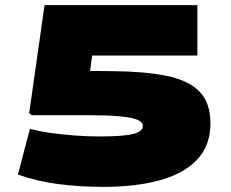

<svg xmlns="http://www.w3.org/2000/svg" viewBox="-20 -720 901 750"><path d="M50 -38 97 -217Q128 -208 172.5 -201.5Q217 -195 268 -191Q319 -187 368 -187Q465 -187 501.5 -197Q538 -207 538 -227Q538 -236 531 -243.5Q524 -251 502 -257Q480 -263 437 -266.5Q394 -270 324 -270H104L94 -278L154 -700H751V-503H340L332 -443L422 -442Q544 -441 629 -424Q714 -407 758 -363.5Q802 -320 802 -238Q802 -151 749.5 -96Q697 -41 603 -15.5Q509 10 384 10Q295 10 211 -0.5Q127 -11 50 -38Z"/></svg>

Font: Georama Expanded Black
Style: Regular
Weight: 900
Width: 7
Designer: Jean-Baptiste Levee
Foundry: Production Type
Version: Version 1.000